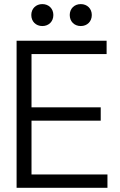

<svg xmlns="http://www.w3.org/2000/svg" viewBox="-20 -894 571 914"><path d="M59 0H491.5V-63.5H130V-319.5H459.5V-383H130V-636.5H487.5V-700H59ZM181.5 -770C212 -770 234 -791.5 234 -822.5C234 -853 212 -874.5 181.5 -874.5C151 -874.5 129 -853 129 -822.5C129 -791.5 151 -770 181.5 -770ZM364.5 -770C395 -770 417 -791.5 417 -822.5C417 -853 395 -874.5 364.5 -874.5C334 -874.5 312 -853 312 -822.5C312 -791.5 334 -770 364.5 -770Z"/></svg>

Font: MCL Standard Light
Style: Regular
Weight: 300
Designer: Květoslav Bartoš
Foundry: Florian Karsten
Version: Version 1.001;Glyphs 3.2.3 (3260)